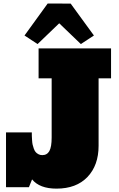

<svg xmlns="http://www.w3.org/2000/svg" viewBox="-20 -1071 682 1105"><path d="M14.6 -309.1H163.1Q163.1 -295.4 163.3 -287.6Q163.6 -279.8 164.6 -264.2Q165.5 -248.5 167.7 -238.8Q169.9 -229 174.3 -216.3Q178.7 -203.6 184.8 -196.3Q190.9 -189 200.9 -183.6Q210.9 -178.2 223.1 -178.2Q251 -178.2 264.2 -201.9Q277.3 -225.6 277.3 -279.3V-620.1H202.1V-792.5H619.1V-620.1H547.4V-231.9Q547.4 -119.6 483.4 -52.5Q419.4 14.6 305.2 14.6Q208 14.6 164.6 -38.6L146.5 6.3H14.6ZM386.7 -1050.3 520.5 -866.7 445.3 -817.4 320.8 -937 196.3 -817.4 121.1 -866.7 254.4 -1050.8Z"/></svg>

Font: Bevan
Style: Regular
Weight: 400
Foundry: vernon adams
Version: Version 1.000